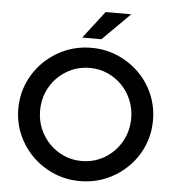

<svg xmlns="http://www.w3.org/2000/svg" viewBox="-56 -869 849 933"><g transform="rotate(5 368.0 -402.5)"><path d="M368.1 12.5Q300 12.5 240.6 -12.8Q181.2 -38.2 136.1 -82.6Q91 -127.1 65.3 -186.1Q39.6 -245.1 39.6 -312.5Q39.6 -379.9 65.3 -438.9Q91 -497.9 136.1 -542.4Q181.2 -586.8 240.6 -612.2Q300 -637.5 368.1 -637.5Q436.8 -637.5 496.2 -612.2Q555.6 -586.8 600.7 -542.4Q645.8 -497.9 671.2 -438.9Q696.5 -379.9 696.5 -312.5Q696.5 -245.1 671.2 -186.1Q645.8 -127.1 600.7 -82.6Q555.6 -38.2 496.2 -12.8Q436.8 12.5 368.1 12.5ZM368.1 -85.4Q415.3 -85.4 455.6 -103.1Q495.8 -120.8 526 -152.1Q556.2 -183.3 573.3 -224.3Q590.3 -265.3 590.3 -312.5Q590.3 -359.7 573.3 -401Q556.2 -442.4 526 -473.3Q495.8 -504.2 455.6 -521.9Q415.3 -539.6 368.1 -539.6Q321.5 -539.6 281.2 -521.9Q241 -504.2 210.4 -473.3Q179.9 -442.4 162.8 -401Q145.8 -359.7 145.8 -312.5Q145.8 -265.3 162.8 -224.3Q179.9 -183.3 210.4 -152.1Q241 -120.8 281.2 -103.1Q321.5 -85.4 368.1 -85.4ZM318.8 -683.3 421.5 -816.7H546.5L412.5 -683.3Z"/></g></svg>

Font: Afacad Flux Medium
Style: Regular
Weight: 500
Designer: Kristian Moeller
Foundry: Dicotype
Version: Version 1.100